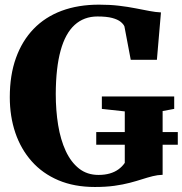

<svg xmlns="http://www.w3.org/2000/svg" viewBox="-20 -772 764 804"><path d="M377.5 11Q291 11 224.5 -17.2Q158 -45.5 112.8 -96.5Q67.5 -147.5 44.2 -216Q21 -284.5 21 -365Q21 -457.5 46.8 -529.2Q72.5 -601 120.8 -651Q169 -701 238.2 -726.8Q307.5 -752.5 394.5 -752.5Q440.5 -752.5 478.2 -748Q516 -743.5 547.8 -737.2Q579.5 -731 605.8 -726Q632 -721 654 -720L637 -521.5H527.5L501 -661.5Q497 -671 485 -680.8Q473 -690.5 449.8 -696.8Q426.5 -703 388 -703Q331.5 -703 292.5 -667.5Q253.5 -632 233.8 -560.2Q214 -488.5 213.5 -379Q213.5 -309.5 223.5 -248.2Q233.5 -187 255.2 -140Q277 -93 311 -66.2Q345 -39.5 392.5 -39.5Q418.5 -39.5 439.5 -45.5Q460.5 -51.5 476.2 -63Q492 -74.5 502.5 -90V-305.5L406.5 -316V-368H709.5V-316L661 -307V-40Q640 -39.5 619.2 -34.2Q598.5 -29 575.2 -21.5Q552 -14 523.5 -6.5Q495 1 459.2 6Q423.5 11 377.5 11ZM383 -166V-219H724.5V-166Z"/></svg>

Font: Merriweather 72pt ExtraBold
Style: Regular
Weight: 800
Version: Version 2.100